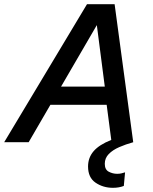

<svg xmlns="http://www.w3.org/2000/svg" viewBox="-61 -680 732 918"><path d="M-41 0 355 -660H487L576 0Q540 10 509 23.5Q478 37 459 56.5Q440 76 440 103Q440 131 459 141Q478 151 499 151Q510 151 519 149Q528 147 537 144L531 209Q508 218 479 218Q432 218 396 193.5Q360 169 360 116Q360 74 386.5 43Q413 12 471 -11L449 -179H180L76 0ZM231 -266H440L402 -560Z"/></svg>

Font: Work Sans Medium
Style: Italic
Weight: 500
Italic angle: -13°
Designer: Wei Huang
Foundry: Wei Huang
Version: Version 2.012; ttfautohint (v1.8.3)